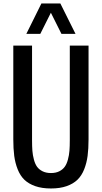

<svg xmlns="http://www.w3.org/2000/svg" viewBox="-20 -1071 583 1100"><path d="M56.2 -272.9V-809.6H163.6V-267.6Q163.6 -232.9 165.5 -207.5Q167.5 -182.1 174.3 -156.5Q181.2 -130.9 192.6 -115.2Q204.1 -99.6 224.1 -89.6Q244.1 -79.6 272 -79.6Q299.8 -79.6 319.6 -89.6Q339.4 -99.6 350.8 -115.5Q362.3 -131.3 369.1 -156.7Q376 -182.1 377.9 -207.5Q379.9 -232.9 379.9 -267.6V-809.6H487.3V-272.9Q487.3 -218.8 481.9 -178Q476.6 -137.2 462.2 -100.8Q447.8 -64.5 423.8 -41.3Q399.9 -18.1 361.8 -4.6Q323.7 8.8 272 8.8Q220.2 8.8 181.9 -4.6Q143.6 -18.1 119.6 -41.3Q95.7 -64.5 81.3 -100.8Q66.9 -137.2 61.5 -178Q56.2 -218.8 56.2 -272.9ZM130.9 -877 217.3 -1051.3H325.7L412.6 -877H332L271.5 -998L210.9 -877Z"/></svg>

Font: Oswald Regular
Style: Regular
Weight: 400
Designer: Vernon Adams
Foundry: Vernon Adams
Version: 3.0; ttfautohint (v0.95) -l 8 -r 50 -G 200 -x 0 -w "G" -W -c